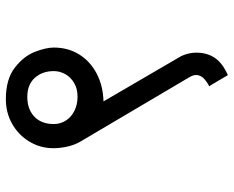

<svg xmlns="http://www.w3.org/2000/svg" viewBox="-90 -566 780 640"><g transform="rotate(-90 300.0 -246.0)"><path d="M341 75 332.5 61.5Q350.5 52 360.2 41.5Q370 31 370 17Q370 8 362.5 -5L147.5 -369Q137 -387 131.5 -411Q126 -435 126 -458Q126 -501.5 148 -538Q170 -574.5 207.2 -595.5Q244.5 -616.5 289 -616.5Q356.5 -616.5 395 -586.2Q433.5 -556 447.5 -519Q461.5 -482 461.5 -456.5Q461.5 -409.5 438.8 -372.5Q416 -335.5 375.2 -314Q334.5 -292.5 282 -291L433 -32Q444.5 -7 444.5 18Q444.5 54.5 427 80.2Q409.5 106 369.5 123.5ZM383 -457Q383 -495 360.5 -520Q338 -545 297 -545Q256 -545 231.2 -521.5Q206.5 -498 206.5 -456.5Q206.5 -435 218 -416.8Q229.5 -398.5 250.5 -388Q271.5 -377.5 298 -377.5Q324 -377.5 343.2 -388.8Q362.5 -400 372.8 -418.2Q383 -436.5 383 -457Z"/></g></svg>

Font: JuliaMono Medium
Style: Regular
Weight: 500
Monospace: yes
Designer: cormullion
Foundry: corm
Version: Version 0.054; ttfautohint (v1.8.4)